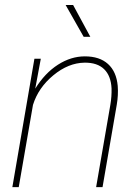

<svg xmlns="http://www.w3.org/2000/svg" viewBox="-20 -770 576 790"><path d="M125 -405.3Q164.6 -469.2 218.3 -503.7Q272 -538.1 329.1 -538.1Q389.6 -538.1 424.3 -506.8Q459 -475.6 464.4 -416.5Q467.3 -379.4 460.4 -338.9L401.9 0H375.5L434.1 -338.9Q439.9 -373 439 -406.2Q436.5 -458 408.4 -485.4Q380.4 -512.7 328.1 -512.2Q261.2 -511.2 199.5 -460.2Q137.7 -409.2 115.7 -338.4L57.1 0H30.8L121.6 -528.3H147.9ZM351.6 -618.7H324.2L250 -749.5H280.8Z"/></svg>

Font: Roboto Thin
Style: Italic
Weight: 250
Italic angle: -12°
Designer: Google
Version: Version 2.134; 2016